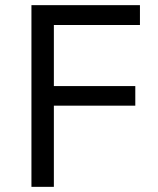

<svg xmlns="http://www.w3.org/2000/svg" viewBox="-20 -725 613 745"><path d="M102 0V-705H523V-628H189V-391H505V-315H189V0Z"/></svg>

Font: Nunito Sans 7pt SemiCondensed
Style: Regular
Weight: 400
Width: 4
Designer: Vernon Adams
Foundry: Vernon Adams
Version: Version 3.101;gftools[0.9.27]